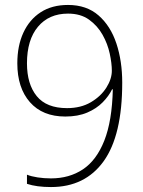

<svg xmlns="http://www.w3.org/2000/svg" viewBox="-20 -745 577 776"><path d="M474 -411Q474 -198 399 -93.5Q324 11 186 11Q128 11 89 -2V-39Q106 -32 132 -28Q158 -24 186 -24Q260 -24 315 -60.5Q370 -97 401.5 -176.5Q433 -256 436 -384H433Q420 -357 395 -331.5Q370 -306 332.5 -290Q295 -274 244 -274Q152 -274 101 -332Q50 -390 50 -489Q50 -560 74.5 -613Q99 -666 144.5 -695.5Q190 -725 255 -725Q330 -725 378.5 -682.5Q427 -640 450.5 -569Q474 -498 474 -411ZM255 -690Q178 -690 133.5 -637Q89 -584 89 -489Q89 -405 128.5 -356.5Q168 -308 251 -308Q307 -308 347.5 -332Q388 -356 410 -391Q432 -426 432 -459Q432 -489 423.5 -528.5Q415 -568 394.5 -604.5Q374 -641 340 -665.5Q306 -690 255 -690Z"/></svg>

Font: Noto Sans Disp ExtLt
Style: Regular
Weight: 200
Designer: Monotype Design Team
Foundry: Monotype Imaging Inc.
Version: Version 2.000;GOOG;noto-source:20170915:90ef993387c0